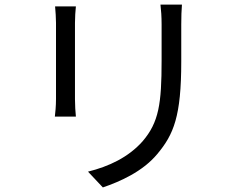

<svg xmlns="http://www.w3.org/2000/svg" viewBox="-20 -779 1040 840"><path d="M776 -759H682C685 -734 687 -706 687 -672C687 -637 687 -552 687 -514C687 -325 675 -244 604 -161C542 -91 457 -51 365 -28L430 41C503 16 603 -27 668 -105C740 -191 773 -270 773 -510C773 -548 773 -632 773 -672C773 -706 774 -734 776 -759ZM312 -751H221C223 -732 225 -697 225 -679C225 -649 225 -388 225 -346C225 -316 222 -284 220 -269H312C310 -287 308 -320 308 -345C308 -387 308 -649 308 -679C308 -703 310 -732 312 -751Z"/></svg>

Font: Noto Sans Mono CJK HK
Style: Regular
Weight: 400
Designer: Ryoko NISHIZUKA 西塚涼子 (kana, bopomofo & ideographs); Paul D. Hunt (Latin, Greek & Cyrillic); Sandoll Communications 산돌커뮤니
Foundry: Adobe
Version: Version 2.004;hotconv 1.0.118;makeotfexe 2.5.65603